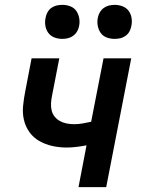

<svg xmlns="http://www.w3.org/2000/svg" viewBox="-20 -770 590 790"><path d="M303 0 336 -172Q315 -168 294.5 -165.5Q274 -163 254 -163Q223 -163 194.5 -169.5Q166 -176 141.5 -190Q117 -204 101 -226.5Q85 -249 78.5 -276.5Q72 -304 75 -334.5Q78 -365 84 -395L110 -530H224L194 -376Q191 -361 190 -345.5Q189 -330 192.5 -315.5Q196 -301 205 -290Q214 -279 226.5 -272Q239 -265 254 -262Q269 -259 285 -259Q302 -259 319.5 -262Q337 -265 355 -269L406 -530H520L417 0ZM451 -610Q434 -610 418.5 -616Q403 -622 394 -635Q385 -648 382 -665Q379 -682 383 -699Q385 -710 391.5 -720.5Q398 -731 408 -738Q418 -745 429.5 -747.5Q441 -750 452 -750Q469 -750 484.5 -744Q500 -738 509.5 -725Q519 -712 521.5 -695Q524 -678 520 -661Q518 -650 512 -639.5Q506 -629 496 -622Q486 -615 474.5 -612.5Q463 -610 451 -610ZM236 -610Q219 -610 203.5 -616Q188 -622 178.5 -635Q169 -648 166.5 -665Q164 -682 168 -699Q170 -710 176 -720.5Q182 -731 192 -738Q202 -745 213.5 -747.5Q225 -750 237 -750Q254 -750 269.5 -744Q285 -738 294 -725Q303 -712 306 -695Q309 -678 305 -661Q303 -650 296.5 -639.5Q290 -629 280 -622Q270 -615 258.5 -612.5Q247 -610 236 -610Z"/></svg>

Font: Lode Term
Style: Bold Italic
Weight: 700
Italic angle: -11°
Monospace: yes
Designer: Belleve Invis
Foundry: Belleve Invis
Version: Version 29.2.0